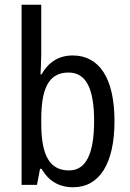

<svg xmlns="http://www.w3.org/2000/svg" viewBox="-20 -780 548 810"><path d="M154 -553V-760H71V0H136L149 -68H155C185 -17 228 10 289 10C398 10 463 -88 463 -269C463 -451 398 -546 287 -546C227 -546 184 -517 155 -466H151C152 -493 154 -524 154 -553ZM269 -474C344 -474 377 -405 377 -270C377 -129 342 -61 271 -61C188 -61 154 -127 154 -260V-275C154 -395 179 -474 269 -474Z"/></svg>

Font: Noto Sans Gujarati Condensed
Style: Regular
Weight: 400
Width: 3
Designer: Jelle Bosma - Monotype Design Team, Universal Thirst
Foundry: Monotype Imaging Inc.
Version: Version 2.106